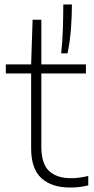

<svg xmlns="http://www.w3.org/2000/svg" viewBox="-20 -828 419 857"><path d="M292.5 9Q210.5 9 164.8 -32.8Q119 -74.5 119 -166V-500H6V-540.5H119L125.5 -740H164.5V-540.5H363.5V-500H164.5V-174Q164.5 -97 199 -64.8Q233.5 -32.5 298 -32.5Q330.5 -32.5 374 -42.5V-0.5Q351.5 5 332.5 7Q313.5 9 292.5 9ZM253 -590Q259 -643 260.8 -701.8Q262.5 -760.5 262.5 -808H301Q301 -758.5 296.8 -700.5Q292.5 -642.5 281.5 -590Z"/></svg>

Font: Encode Sans SmExp XLt
Style: Regular
Weight: 200
Width: 6
Designer: Multiple Designers
Foundry: Impallari Type
Version: Version 3.002; ttfautohint (v1.8.3) -l 8 -r 50 -G 200 -x 14 